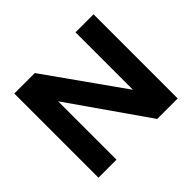

<svg xmlns="http://www.w3.org/2000/svg" viewBox="-148 -848 1047 1047"><g transform="rotate(-45 375.5 -324.5)"><path d="M681 0V-649H542V-206L228 -649H70V0H209V-450L523 0Z"/></g></svg>

Font: Play
Style: Bold
Weight: 700
Designer: Jonas Hecksher
Foundry: Jonas Hecksher, Playtypeª, e-types AS
Version: Version 1.002